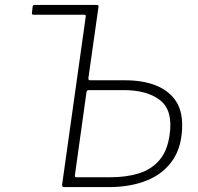

<svg xmlns="http://www.w3.org/2000/svg" viewBox="-20 -762 807 782"><path d="M241 0Q232 0 233 -10L329 -693Q330 -699 328.5 -700.5Q327 -702 321 -702H117Q109 -702 110 -709L113 -735Q114 -739 115.5 -740.5Q117 -742 121 -742H374Q383 -742 381 -733L340 -444Q339 -435 347 -435H490Q559 -435 611 -415.5Q663 -396 692.5 -356Q722 -316 722 -253Q722 -168 685 -112Q648 -56 580.5 -28Q513 0 423 0ZM292 -40H427Q495 -40 546 -56Q597 -72 629.5 -110Q662 -148 671 -214Q685 -312 632.5 -353.5Q580 -395 484 -395H340Q333 -395 332 -385L285 -48Q284 -40 292 -40Z"/></svg>

Font: Libre Franklin Thin
Style: Italic
Weight: 100
Italic angle: -8°
Designer: Pablo Impallari, Rodrigo Fuenzalida, Nhung Nguyen
Foundry: Impallari Type
Version: Version 3.000